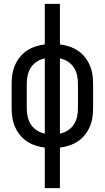

<svg xmlns="http://www.w3.org/2000/svg" viewBox="-20 -755 540 990"><path d="M211 215V6Q187 3 163.5 -4.5Q140 -12 119.5 -25.5Q99 -39 83.5 -58Q68 -77 58 -99.5Q48 -122 44 -146.5Q40 -171 40 -195V-325Q40 -349 44 -373.5Q48 -398 58 -420.5Q68 -443 83.5 -462Q99 -481 119.5 -494.5Q140 -508 163.5 -515.5Q187 -523 211 -526V-735H289V-526Q313 -523 336.5 -515.5Q360 -508 380.5 -494.5Q401 -481 416.5 -462Q432 -443 442 -420.5Q452 -398 456 -373.5Q460 -349 460 -325V-195Q460 -171 456 -146.5Q452 -122 442 -99.5Q432 -77 416.5 -58Q401 -39 380.5 -25.5Q360 -12 336.5 -4.5Q313 3 289 6V215ZM211 -66V-454Q190 -450 171 -438Q152 -426 140 -408Q128 -390 123 -368.5Q118 -347 118 -325V-195Q118 -173 123 -151.5Q128 -130 140 -112Q152 -94 171 -82Q190 -70 211 -66ZM289 -66Q310 -70 329 -82Q348 -94 360 -112Q372 -130 377 -151.5Q382 -173 382 -195V-325Q382 -347 377 -368.5Q372 -390 360 -408Q348 -426 329 -438Q310 -450 289 -454Z"/></svg>

Font: Iosevka www.saffi
Style: Regular
Weight: 400
Monospace: yes
Designer: Belleve Invis
Foundry: Belleve Invis
Version: Version 22.0.2; ttfautohint (v1.8.3)